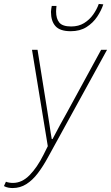

<svg xmlns="http://www.w3.org/2000/svg" viewBox="-104 -730 562 972"><path d="M-40 222Q-50 222 -61.5 220Q-73 218 -84 212L-74 190Q-59 196 -38 196Q7 196 45.5 157Q84 118 116 54L138 10L58 -478H86L136 -166Q142 -132 147 -95.5Q152 -59 158 -26H162Q180 -61 199.5 -96.5Q219 -132 238 -166L408 -478H438L138 68Q114 112 87.5 147Q61 182 29.5 202Q-2 222 -40 222ZM254 -572Q200 -572 177 -597.5Q154 -623 154 -670Q154 -676 155.5 -685Q157 -694 158 -700H182Q181 -690 180.5 -683.5Q180 -677 180 -672Q180 -635 196.5 -615.5Q213 -596 256 -596Q294 -596 321.5 -613Q349 -630 367.5 -656Q386 -682 396 -710L419 -708Q409 -677 388 -645.5Q367 -614 334 -593Q301 -572 254 -572Z"/></svg>

Font: Source Sans 3 VF
Style: Italic
Weight: 200
Italic angle: -11°
Designer: Paul D. Hunt
Foundry: Adobe Systems Incorporated
Version: Version 3.042;hotconv 1.0.118;makeotfexe 2.5.65603